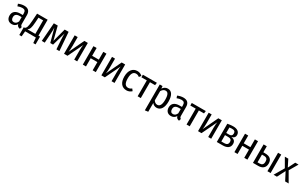

<svg xmlns="http://www.w3.org/2000/svg" viewBox="356 -2741 8034 5130"><g transform="rotate(30 4373.0 -176.5)"><path d="M437 -130V-397C437 -515 380 -582 253 -582C195 -582 136 -568 76 -543L99 -475C150 -495 194 -505 238 -505C310 -505 341 -473 341 -393V-346H268C121 -346 39 -280 39 -159C39 -55 100 14 203 14C266 14 320 -13 356 -72C370 -17 404 4 457 13L477 -53C451 -65 437 -81 437 -130ZM225 -59C171 -59 138 -95 138 -164C138 -243 186 -282 280 -282H341V-148C314 -90 278 -59 225 -59Z M978 -77V-569H652L637 -339C624 -136 598 -107 561 -77H526V163H598L612 0H942L957 163H1028V-77ZM882 -77H639C695 -118 717 -166 729 -349L738 -494H882Z M1625 -569H1504L1394 -158L1289 -569H1169L1125 0H1217L1235 -283C1240 -349 1240 -409 1239 -475L1350 -65H1436L1553 -476C1552 -408 1552 -351 1557 -282L1577 0H1669Z M2218 -569H2110L1891 -107C1898 -144 1905 -208 1905 -292V-569H1812V0H1919L2141 -462C2133 -430 2126 -368 2126 -283V0H2218Z M2695 0H2792V-569H2695V-329H2489V-569H2391V0H2489V-253H2695Z M3370 -569H3262L3043 -107C3050 -144 3057 -208 3057 -292V-569H2964V0H3071L3293 -462C3285 -430 3278 -368 3278 -283V0H3370Z M3741 -582C3601 -582 3510 -468 3510 -280C3510 -87 3600 14 3742 14C3804 14 3856 -10 3899 -50L3854 -109C3819 -82 3789 -67 3745 -67C3667 -67 3614 -125 3614 -281C3614 -438 3665 -503 3746 -503C3789 -503 3820 -489 3853 -462L3898 -521C3851 -564 3803 -582 3741 -582Z M4349 -569H3916V-490H4083V0H4180V-490H4338Z M4684 -582C4619 -582 4567 -550 4529 -494L4523 -569H4437V229L4535 217V-55C4567 -12 4613 14 4671 14C4799 14 4869 -104 4869 -286C4869 -473 4809 -582 4684 -582ZM4648 -64C4600 -64 4563 -91 4535 -134V-420C4564 -467 4603 -505 4658 -505C4730 -505 4768 -443 4768 -285C4768 -130 4724 -64 4648 -64Z M5347 -130V-397C5347 -515 5290 -582 5163 -582C5105 -582 5046 -568 4986 -543L5009 -475C5060 -495 5104 -505 5148 -505C5220 -505 5251 -473 5251 -393V-346H5178C5031 -346 4949 -280 4949 -159C4949 -55 5010 14 5113 14C5176 14 5230 -13 5266 -72C5280 -17 5314 4 5367 13L5387 -53C5361 -65 5347 -81 5347 -130ZM5135 -59C5081 -59 5048 -95 5048 -164C5048 -243 5096 -282 5190 -282H5251V-148C5224 -90 5188 -59 5135 -59Z M5858 -569H5425V-490H5592V0H5689V-490H5847Z M6352 -569H6244L6025 -107C6032 -144 6039 -208 6039 -292V-569H5946V0H6053L6275 -462C6267 -430 6260 -368 6260 -283V0H6352Z M6796 -309C6870 -326 6903 -367 6903 -429C6903 -524 6828 -582 6700 -582C6642 -582 6582 -573 6525 -563V0H6711C6841 0 6929 -54 6929 -171C6929 -254 6884 -299 6796 -309ZM6700 -510C6773 -510 6807 -484 6807 -423C6807 -359 6769 -335 6714 -335H6623V-504C6649 -508 6671 -510 6700 -510ZM6711 -72H6623V-269H6719C6791 -269 6830 -246 6830 -173C6830 -95 6779 -72 6711 -72Z M7372 0H7469V-569H7372V-329H7166V-569H7068V0H7166V-253H7372Z M7793 -383H7739V-569H7641V0H7806C7924 0 8015 -58 8015 -194C8015 -310 7954 -383 7793 -383ZM8087 -569V0H8185V-569ZM7799 -73H7739V-311H7795C7887 -311 7916 -272 7916 -194C7916 -104 7873 -73 7799 -73Z M8566 -305 8719 -569H8617L8510 -356L8402 -569H8296L8451 -300L8276 0H8380L8506 -246L8634 0H8742Z"/></g></svg>

Font: Glow Sans SC Condensed Medium
Style: Regular
Weight: 600
Width: 3
Designer: Ryoko NISHIZUKA (kana, bopomofo & ideographs); Paul D. Hunt (Latin, Greek & Cyrillic); Sandoll Communications, Soo-young
Version: Version 0.93